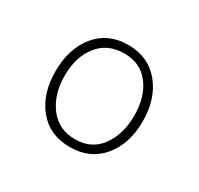

<svg xmlns="http://www.w3.org/2000/svg" viewBox="-77 -815 487 471"><g transform="rotate(30 166.0 -579.5)"><path d="M166 -435Q109 -435 76 -475Q43 -515 43 -579Q43 -643 76 -683.5Q109 -724 166 -724Q223 -724 256.5 -683.5Q290 -643 290 -579Q290 -515 256.5 -475Q223 -435 166 -435ZM168 -458Q214 -458 239.5 -493Q265 -528 265 -581Q265 -634 239.5 -667.5Q214 -701 168 -701Q121 -701 94.5 -667.5Q68 -634 68 -581Q68 -528 94.5 -493Q121 -458 168 -458Z"/></g></svg>

Font: Noto Serif Ethiopic Condensed Thin
Style: Regular
Weight: 100
Width: 3
Designer: Monotype Design Team
Foundry: Monotype Imaging Inc.
Version: Version 2.102; ttfautohint (v1.8.4.7-5d5b)